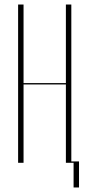

<svg xmlns="http://www.w3.org/2000/svg" viewBox="-20 -719 395 848"><path d="M84 -699V-352H271V-699H295V0H271V-346H84V0H60V-699ZM281 -6H329V109H305V0H281Z"/></svg>

Font: Moniqa Thin Display
Style: Regular
Weight: 100
Designer: Rajesh Rajput
Foundry: Rajesh Rajput
Version: Version 1.000